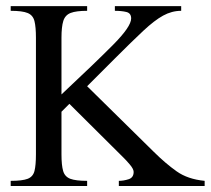

<svg xmlns="http://www.w3.org/2000/svg" viewBox="-20 -619 701 639"><path d="M661.1 0H375.5V-17.1Q391.1 -17.1 408 -22.5Q424.8 -27.8 424.8 -46.9Q424.8 -56.6 411.6 -72Q398.4 -87.4 391.6 -93.8L210.9 -273.4L184.6 -247.1V-105.5Q184.6 -68.8 190.2 -49.8Q195.8 -30.8 214.1 -23.9Q232.4 -17.1 270 -17.1V0H15.6V-17.1Q54.2 -17.1 72 -23.9Q89.8 -30.8 94.7 -49.8Q99.6 -68.8 99.6 -105.5V-493.2Q99.6 -529.3 94.7 -548.8Q89.8 -568.4 72 -575.7Q54.2 -583 15.6 -583V-598.6H270V-583Q233.4 -583 215.1 -575.9Q196.8 -568.8 190.7 -549.3Q184.6 -529.8 184.6 -493.2V-304.7Q299.8 -412.6 358.2 -471.7Q416.5 -530.8 416.5 -557.6Q416.5 -575.2 400.6 -579.1Q384.8 -583 362.3 -583V-598.6H583V-583Q551.8 -583 522.9 -567.1Q494.1 -551.3 456.8 -516.4Q419.4 -481.4 362.3 -424.3L270 -332L492.2 -113.3Q531.2 -74.7 568.1 -48.6Q605 -22.5 661.1 -17.1Z"/></svg>

Font: Scheherazade New Rohingya
Style: Regular
Weight: 400
Designer: SIL International
Foundry: SIL International
Version: Version 3.000 ; LngRng